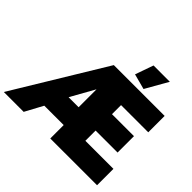

<svg xmlns="http://www.w3.org/2000/svg" viewBox="-231 -1161 1408 1408"><g transform="rotate(45 472.5 -457.0)"><path d="M782 -914H613L563 -772L683 -740ZM-26 0H180L255 -139H456V0H941V-170H650V-276H878V-446H650V-540H932V-710H405ZM337 -309 441 -495V-309Z"/></g></svg>

Font: Raleway Black
Style: Regular
Weight: 900
Designer: Matt McInerney, Pablo Impallari, Rodrigo Fuenzalida
Foundry: Matt McInerney, Pablo Impallari, Rodrigo Fuenzalida
Version: Version 3.000g; ttfautohint (v1.5) -l 8 -r 28 -G 28 -x 14 -D